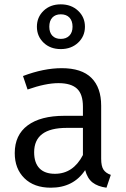

<svg xmlns="http://www.w3.org/2000/svg" viewBox="-20 -852 582 884"><path d="M339.6 -655.5Q308.1 -626 259.8 -626Q211.4 -626 180.7 -655.5Q149.9 -685.1 149.9 -729Q149.9 -772.9 180.7 -802.5Q211.4 -832 259.8 -832Q308.1 -832 339.6 -802.5Q371.1 -772.9 371.1 -729Q371.1 -685.1 339.6 -655.5ZM259.8 -786.1Q234.9 -786.1 220.9 -771Q207 -755.9 207 -729Q207 -702.6 220.9 -687.7Q234.9 -672.9 259.8 -672.9Q284.7 -672.9 299.3 -687.7Q314 -702.6 314 -729Q314 -755.9 299.8 -771Q285.6 -786.1 259.8 -786.1ZM445.8 -121.1Q445.8 -86.9 456.5 -70.8Q467.3 -54.7 490.2 -46.9L470.2 12.2Q430.2 6.8 406.2 -11.7Q382.3 -30.3 372.1 -68.8Q318.4 12.2 213.9 12.2Q136.7 12.2 92.3 -31.5Q47.9 -75.2 47.9 -147Q47.9 -230.5 107.4 -274.7Q167 -318.8 275.9 -318.8H361.8V-360.8Q361.8 -418.5 334.5 -443.8Q307.1 -469.2 249 -469.2Q190.4 -469.2 106.9 -439.9L85.9 -502Q181.2 -538.1 264.2 -538.1Q356 -538.1 400.9 -493.4Q445.8 -448.7 445.8 -365.2ZM232.9 -51.8Q316.9 -51.8 361.8 -138.2V-263.2H287.1Q137.2 -263.2 137.2 -150.9Q137.2 -102.5 161.6 -77.1Q186 -51.8 232.9 -51.8Z"/></svg>

Font: Fira Sans Book
Style: Regular
Weight: 350
Designer: Carrois Corporate & Edenspiekermann AG
Foundry: Carrois Corporate GbR & Edenspiekermann AG
Version: Version 4.203;PS 004.203;hotconv 1.0.88;makeotf.lib2.5.64775